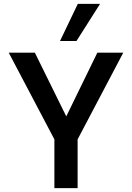

<svg xmlns="http://www.w3.org/2000/svg" viewBox="-20 -972 682 992"><path d="M261 0V-252L25 -700H160L340 -335H305L483 -700H617L381 -252V0ZM290 -760 382 -952H497L375 -760Z"/></svg>

Font: Host Grotesk Light SemiBold
Style: Regular
Weight: 600
Version: Version 1.003